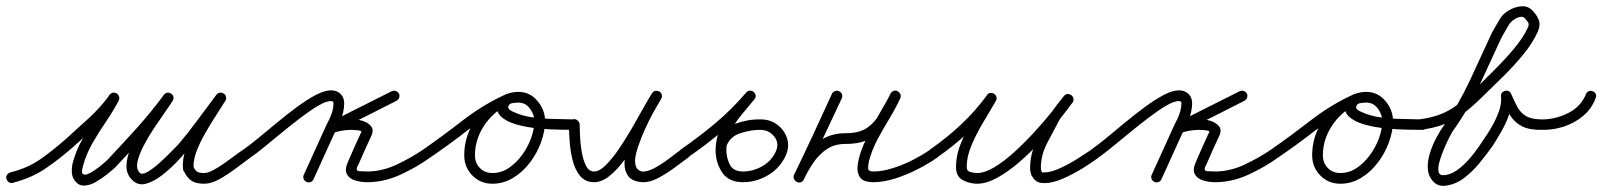

<svg xmlns="http://www.w3.org/2000/svg" viewBox="-29 -578 5232 627"><path d="M-8 6Q-10 -1 -6 -7Q-2 -13 5 -15Q61 -29 102 -57.5Q143 -86 187 -125Q225 -159 262 -193Q299 -227 329 -268Q334 -275 340.5 -275.5Q347 -276 352 -273Q357 -270 359.5 -263.5Q362 -257 359 -250Q340 -214 317 -180.5Q294 -147 273.5 -111.5Q253 -76 242 -36Q242 -36 242 -36Q242 -36 242 -36Q242 -36 242 -35.5Q242 -35 242 -35Q236 -15 241.5 -10Q247 -5 258.5 -10Q270 -15 283.5 -24.5Q297 -34 308 -43.5Q319 -53 322 -56Q322 -56 322 -56Q322 -56 322 -55Q322 -55 321.5 -55Q321 -55 321 -55Q370 -107 417 -159Q464 -211 506 -268Q511 -275 518 -275.5Q525 -276 530 -272Q535 -269 537 -262.5Q539 -256 535 -249Q527 -236 510 -212Q493 -188 474 -159.5Q455 -131 440 -102Q425 -73 420 -50Q415 -27 427 -14Q427 -14 427 -14Q427 -14 427 -14Q427 -14 427 -14Q427 -14 427 -14Q435 -6 453.5 -17Q472 -28 493 -47Q514 -66 531 -83.5Q548 -101 554 -107Q587 -146 617 -187Q647 -228 678 -269Q683 -275 690 -275.5Q697 -276 702 -272Q707 -269 709 -262.5Q711 -256 707 -249Q694 -228 676.5 -201Q659 -174 642 -144.5Q625 -115 614 -87Q603 -59 603 -36Q603 -35 604 -32Q604 -31 603 -33Q602 -34 602 -34Q609 -21 615 -17Q621 -13 638 -13Q649 -13 666.5 -22Q684 -31 703 -44.5Q722 -58 739.5 -71Q757 -84 768 -91Q774 -96 781 -94.5Q788 -93 792 -87Q797 -81 795.5 -74Q794 -67 788 -63Q769 -49 742.5 -29Q716 -9 688.5 6.5Q661 22 638 22Q612 22 597.5 13Q583 4 572 -18Q572 -18 571 -19Q570 -20 570 -20Q568 -29 568 -36Q568 -74 587 -115Q606 -156 631.5 -195.5Q657 -235 677 -267Q681 -274 688 -274.5Q695 -275 701 -271Q706 -267 708.5 -260.5Q711 -254 706 -247Q675 -206 644.5 -165Q614 -124 580 -85Q569 -71 547 -48Q525 -25 499 -5Q473 15 447.5 22Q422 29 403 10Q403 10 403 10Q403 10 403 10Q403 10 403 10Q403 10 403 10Q383 -9 384 -37.5Q385 -66 399 -98.5Q413 -131 433.5 -163Q454 -195 474 -222Q494 -249 505 -267Q510 -274 517 -274.5Q524 -275 529 -271Q535 -268 537 -261Q539 -254 534 -248Q491 -190 443.5 -136.5Q396 -83 347 -31Q347 -31 346.5 -31Q346 -31 346 -31Q346 -30 346 -30Q346 -30 346 -30Q336 -21 319 -7.5Q302 6 282.5 17Q263 28 244.5 28Q226 28 214 10Q206 -1 205.5 -16.5Q205 -32 208 -45Q208 -45 208 -44.5Q208 -44 208 -44Q208 -44 208 -44Q208 -44 208 -44Q219 -87 240 -123Q261 -159 284.5 -193.5Q308 -228 327 -266Q331 -273 338 -273.5Q345 -274 351 -271Q357 -267 359.5 -260.5Q362 -254 357 -248Q326 -205 288 -169.5Q250 -134 211 -99Q163 -57 118.5 -27Q74 3 13 19Q6 21 0 17Q-6 13 -8 6Z M764 -67Q759 -73 760.5 -80Q762 -87 768 -91Q789 -106 817.5 -129.5Q846 -153 878 -179.5Q910 -206 942 -229.5Q974 -253 1002.5 -268Q1031 -283 1052 -283Q1071 -283 1083 -271.5Q1095 -260 1095 -241Q1095 -211 1081 -181Q1067 -151 1055 -125Q1040 -92 1025 -59Q1010 -26 995 7Q992 14 985 16.5Q978 19 972 16Q965 13 962.5 6Q960 -1 963 -7Q978 -40 993 -73Q1008 -106 1023 -139Q1033 -162 1046.5 -189Q1060 -216 1060 -241Q1060 -248 1052 -248Q1036 -248 1010.5 -233Q985 -218 954 -194.5Q923 -171 892 -145.5Q861 -120 833.5 -97.5Q806 -75 788 -63Q782 -58 775 -59.5Q768 -61 764 -67ZM1274 -272Q1277 -266 1274.5 -259Q1272 -252 1266 -249Q1215 -223 1163.5 -197Q1112 -171 1061 -146Q1054 -142 1048 -145.5Q1042 -149 1040 -156Q1037 -162 1038.5 -168.5Q1040 -175 1048 -178Q1066 -184 1084.5 -186.5Q1103 -189 1122 -188Q1122 -188 1121.5 -188Q1121 -188 1121 -188Q1121 -188 1121 -188Q1121 -188 1121 -188Q1136 -189 1154.5 -183.5Q1173 -178 1183 -165.5Q1193 -153 1183 -133Q1183 -133 1183 -133Q1183 -133 1183 -133Q1183 -133 1183 -133Q1183 -133 1183 -133Q1172 -109 1161 -85Q1150 -61 1140 -37Q1140 -37 1139.5 -37Q1139 -37 1139 -37Q1139 -37 1139 -37Q1139 -37 1139 -37Q1131 -20 1144.5 -19Q1158 -18 1170 -18Q1219 -18 1267.5 -41Q1316 -64 1355 -91Q1361 -95 1368 -94Q1375 -93 1379 -87Q1383 -81 1382 -74Q1381 -67 1375 -63Q1332 -32 1278.5 -7.5Q1225 17 1170 17Q1149 17 1130 11Q1111 5 1103.5 -10Q1096 -25 1108 -51Q1108 -51 1108 -51Q1108 -51 1108 -51Q1108 -51 1108 -51Q1108 -51 1108 -51Q1118 -75 1129 -99Q1140 -123 1151 -147Q1151 -147 1151 -147Q1151 -147 1151 -147Q1151 -147 1151 -147Q1151 -147 1151 -147Q1153 -151 1139 -152.5Q1125 -154 1121 -154Q1121 -154 1121 -154Q1121 -154 1121 -154Q1121 -154 1120.5 -154Q1120 -154 1120 -154Q1104 -154 1089 -151.5Q1074 -149 1058 -144Q1051 -142 1045 -145.5Q1039 -149 1037 -155Q1034 -160 1036 -166.5Q1038 -173 1045 -177Q1096 -203 1147.5 -228.5Q1199 -254 1250 -280Q1257 -283 1263.5 -281Q1270 -279 1274 -272Z M1355 -91Q1418 -135 1480.5 -183.5Q1543 -232 1612 -265Q1619 -269 1625.5 -266Q1632 -263 1635 -257Q1638 -251 1636.5 -244Q1635 -237 1627 -234Q1581 -212 1551.5 -167Q1522 -122 1522 -71Q1522 -46 1538 -29.5Q1554 -13 1579 -13Q1608 -13 1632.5 -29.5Q1657 -46 1676 -72Q1695 -98 1705.5 -127.5Q1716 -157 1716 -183Q1716 -204 1701.5 -223.5Q1687 -243 1664 -243Q1658 -243 1646 -241.5Q1634 -240 1632 -232Q1632 -232 1632 -232Q1632 -232 1631 -232Q1631 -232 1631 -232Q1631 -232 1631 -232Q1629 -224 1636 -219Q1643 -214 1649 -212Q1677 -199 1711.5 -194.5Q1746 -190 1781 -189.5Q1816 -189 1846 -188Q1853 -188 1858.5 -183Q1864 -178 1864 -171Q1863 -164 1858 -158.5Q1853 -153 1846 -154Q1832 -154 1800 -154.5Q1768 -155 1729.5 -158.5Q1691 -162 1657.5 -171.5Q1624 -181 1606 -198.5Q1588 -216 1599 -244Q1599 -244 1599 -244Q1599 -244 1599 -244Q1598 -244 1598 -244Q1598 -244 1598 -244Q1606 -264 1625.5 -271Q1645 -278 1664 -278Q1701 -278 1726 -248.5Q1751 -219 1751 -183Q1751 -150 1738 -114Q1725 -78 1701.5 -47Q1678 -16 1646.5 3Q1615 22 1579 22Q1540 22 1513.5 -5Q1487 -32 1487 -71Q1487 -132 1522 -186Q1557 -240 1612 -265Q1620 -269 1626 -266Q1632 -263 1635 -257Q1638 -251 1636.5 -244.5Q1635 -238 1627 -234Q1560 -201 1498.5 -153Q1437 -105 1375 -63Q1369 -58 1362 -59.5Q1355 -61 1351 -67Q1346 -73 1347.5 -80Q1349 -87 1355 -91Z M1846 -189Q1853 -189 1858.5 -183.5Q1864 -178 1864 -171Q1864 -160 1865 -135.5Q1866 -111 1870.5 -83.5Q1875 -56 1884.5 -37Q1894 -18 1911 -18Q1928 -18 1948.5 -38Q1969 -58 1991 -90Q2013 -122 2033.5 -157.5Q2054 -193 2071.5 -224.5Q2089 -256 2100 -273Q2105 -281 2112 -281.5Q2119 -282 2124 -279Q2130 -276 2132 -269Q2134 -262 2130 -255Q2127 -249 2115.5 -230Q2104 -211 2090.5 -184Q2077 -157 2065.5 -128.5Q2054 -100 2048 -75.5Q2042 -51 2047.5 -35Q2053 -19 2074 -17Q2074 -17 2074 -17Q2074 -17 2073 -17Q2073 -17 2073 -17.5Q2073 -18 2073 -18Q2089 -18 2113.5 -32Q2138 -46 2161 -64Q2184 -82 2198 -91Q2204 -95 2211 -94Q2218 -93 2222 -87Q2226 -81 2225 -74Q2224 -67 2218 -63Q2200 -50 2174.5 -31Q2149 -12 2122 2.5Q2095 17 2073 17Q2073 17 2073 17Q2073 17 2073 17Q2072 17 2072 17Q2072 17 2072 17Q2037 16 2023 -2.5Q2009 -21 2010.5 -50Q2012 -79 2023 -112Q2034 -145 2049 -177.5Q2064 -210 2078.5 -235.5Q2093 -261 2100 -273Q2104 -280 2111 -281Q2118 -282 2124 -279Q2130 -275 2132 -268.5Q2134 -262 2130 -255Q2116 -233 2097.5 -199Q2079 -165 2057 -127.5Q2035 -90 2011 -57Q1987 -24 1961.5 -3.5Q1936 17 1911 17Q1882 17 1865 -4Q1848 -25 1840.5 -56.5Q1833 -88 1831 -119.5Q1829 -151 1829 -171Q1829 -178 1834 -183.5Q1839 -189 1846 -189Z M2196 -91Q2255 -132 2308 -176.5Q2361 -221 2408 -276Q2413 -282 2420 -282Q2427 -282 2432 -278Q2437 -274 2438.5 -267Q2440 -260 2434 -253Q2415 -230 2394.5 -205.5Q2374 -181 2359 -153.5Q2344 -126 2343 -93Q2342 -66 2353.5 -42Q2365 -18 2397 -18Q2430 -18 2460 -35Q2490 -52 2504 -82Q2517 -110 2499.5 -132Q2482 -154 2453 -154Q2453 -154 2453 -154Q2453 -154 2453 -154Q2453 -154 2453 -154Q2453 -154 2453 -154Q2425 -154 2391.5 -144Q2358 -134 2345 -105Q2342 -99 2335 -96.5Q2328 -94 2321 -97Q2315 -100 2312.5 -107Q2310 -114 2313 -121Q2332 -159 2373 -174Q2414 -189 2453 -188Q2453 -188 2453 -188Q2453 -188 2453 -188Q2453 -188 2453 -188Q2453 -188 2453 -188Q2485 -189 2509 -171Q2533 -153 2541.5 -125.5Q2550 -98 2536 -68Q2517 -28 2478.5 -5.5Q2440 17 2397 17Q2349 17 2327.5 -17.5Q2306 -52 2308 -95Q2310 -132 2325 -163Q2340 -194 2362.5 -221.5Q2385 -249 2408 -276Q2413 -282 2420 -282Q2427 -282 2432 -278Q2437 -273 2438.5 -266.5Q2440 -260 2434 -253Q2386 -197 2331.5 -151Q2277 -105 2216 -63Q2210 -58 2203 -59.5Q2196 -61 2192 -67Q2187 -73 2188.5 -80Q2190 -87 2196 -91Z M2711 -280Q2718 -277 2720.5 -270.5Q2723 -264 2720 -257Q2689 -191 2658 -125Q2627 -59 2596 7Q2592 15 2585.5 16.5Q2579 18 2573 15Q2567 13 2564 6.5Q2561 0 2565 -8Q2582 -43 2604 -74Q2626 -105 2657.5 -124Q2689 -143 2733 -143Q2777 -143 2802.5 -160.5Q2828 -178 2844.5 -207.5Q2861 -237 2880 -273Q2884 -280 2890.5 -281.5Q2897 -283 2903 -280Q2908 -277 2911 -271Q2914 -265 2911 -257Q2895 -223 2875 -190Q2855 -157 2837 -123.5Q2819 -90 2809 -53Q2806 -40 2806 -29Q2806 -18 2823 -18Q2852 -18 2887 -29Q2922 -40 2954.5 -57Q2987 -74 3011 -91Q3017 -95 3024 -94Q3031 -93 3035 -87Q3039 -81 3038 -74Q3037 -67 3031 -63Q3004 -44 2968 -25.5Q2932 -7 2894 5Q2856 17 2823 17Q2790 17 2779 0.5Q2768 -16 2772.5 -44Q2777 -72 2791 -105Q2805 -138 2823 -171Q2841 -204 2856.5 -230.5Q2872 -257 2879 -272Q2883 -279 2889.5 -280.5Q2896 -282 2902 -279Q2908 -276 2911 -270Q2914 -264 2910 -256Q2888 -215 2867.5 -181Q2847 -147 2816 -127.5Q2785 -108 2733 -108Q2696 -108 2671 -91Q2646 -74 2628 -48Q2610 -22 2596 8Q2592 16 2585 17.5Q2578 19 2573 16Q2567 13 2564 6.5Q2561 0 2564 -7Q2596 -73 2627 -139.5Q2658 -206 2688 -272Q2691 -278 2698 -280.5Q2705 -283 2711 -280Z M3006 -67Q3001 -73 3002.5 -80Q3004 -87 3010 -91Q3062 -127 3109.5 -171.5Q3157 -216 3194 -267Q3199 -274 3205.5 -274.5Q3212 -275 3217 -272Q3223 -268 3225 -262Q3227 -256 3223 -248Q3205 -217 3183 -180.5Q3161 -144 3144.5 -106Q3128 -68 3128 -32Q3128 -19 3140.5 -16Q3153 -13 3162 -13Q3187 -13 3218.5 -32Q3250 -51 3284 -82Q3318 -113 3349.5 -147.5Q3381 -182 3406 -213Q3431 -244 3445 -263Q3450 -270 3457 -270Q3464 -270 3469 -266Q3474 -262 3476 -255.5Q3478 -249 3473 -242Q3462 -229 3451 -216Q3440 -203 3432 -188Q3432 -188 3432 -188Q3432 -188 3432 -189Q3432 -189 3432 -189Q3432 -189 3432 -189Q3413 -153 3391.5 -112.5Q3370 -72 3370 -30Q3370 -22 3373 -18Q3373 -18 3372.5 -18Q3372 -18 3372 -18Q3372 -18 3372 -18Q3372 -18 3372 -18Q3375 -14 3374.5 -14.5Q3374 -15 3382 -15Q3403 -15 3433.5 -29Q3464 -43 3492.5 -61.5Q3521 -80 3538 -91Q3544 -95 3551 -94Q3558 -93 3562 -87Q3566 -81 3565 -74Q3564 -67 3558 -63Q3538 -48 3506.5 -28.5Q3475 -9 3441.5 5.5Q3408 20 3382 20Q3368 20 3358.5 15.5Q3349 11 3342 -2Q3342 -2 3342 -2Q3342 -2 3342 -2Q3342 -2 3341.5 -2Q3341 -2 3341 -2Q3335 -14 3335 -30Q3335 -77 3357.5 -121Q3380 -165 3402 -205Q3402 -205 3402 -205Q3402 -205 3402 -205Q3402 -206 3402 -206Q3402 -206 3402 -206Q3411 -221 3422.5 -235.5Q3434 -250 3445 -264Q3451 -271 3457.5 -271Q3464 -271 3470 -267Q3475 -263 3476.5 -256.5Q3478 -250 3473 -243Q3457 -220 3430 -186.5Q3403 -153 3369.5 -116.5Q3336 -80 3299.5 -48.5Q3263 -17 3227.5 2.5Q3192 22 3162 22Q3137 22 3115 10Q3093 -2 3093 -32Q3093 -72 3110 -113Q3127 -154 3150 -192.5Q3173 -231 3193 -266Q3197 -273 3204 -273.5Q3211 -274 3216 -270Q3222 -267 3224.5 -260.5Q3227 -254 3222 -247Q3184 -193 3134 -146.5Q3084 -100 3030 -63Q3024 -58 3017 -59.5Q3010 -61 3006 -67Z M3533 -67Q3528 -73 3529.5 -80Q3531 -87 3537 -91Q3558 -106 3586.5 -129.5Q3615 -153 3647 -179.5Q3679 -206 3711 -229.5Q3743 -253 3771.5 -268Q3800 -283 3821 -283Q3840 -283 3852 -271.5Q3864 -260 3864 -241Q3864 -211 3850 -181Q3836 -151 3824 -125Q3809 -92 3794 -59Q3779 -26 3764 7Q3761 14 3754 16.5Q3747 19 3741 16Q3734 13 3731.5 6Q3729 -1 3732 -7Q3747 -40 3762 -73Q3777 -106 3792 -139Q3802 -162 3815.5 -189Q3829 -216 3829 -241Q3829 -248 3821 -248Q3805 -248 3779.5 -233Q3754 -218 3723 -194.5Q3692 -171 3661 -145.5Q3630 -120 3602.5 -97.5Q3575 -75 3557 -63Q3551 -58 3544 -59.5Q3537 -61 3533 -67ZM4043 -272Q4046 -266 4043.5 -259Q4041 -252 4035 -249Q3984 -223 3932.5 -197Q3881 -171 3830 -146Q3823 -142 3817 -145.5Q3811 -149 3809 -156Q3806 -162 3807.5 -168.5Q3809 -175 3817 -178Q3835 -184 3853.5 -186.5Q3872 -189 3891 -188Q3891 -188 3890.5 -188Q3890 -188 3890 -188Q3890 -188 3890 -188Q3890 -188 3890 -188Q3905 -189 3923.5 -183.5Q3942 -178 3952 -165.5Q3962 -153 3952 -133Q3952 -133 3952 -133Q3952 -133 3952 -133Q3952 -133 3952 -133Q3952 -133 3952 -133Q3941 -109 3930 -85Q3919 -61 3909 -37Q3909 -37 3908.5 -37Q3908 -37 3908 -37Q3908 -37 3908 -37Q3908 -37 3908 -37Q3900 -20 3913.5 -19Q3927 -18 3939 -18Q3988 -18 4036.5 -41Q4085 -64 4124 -91Q4130 -95 4137 -94Q4144 -93 4148 -87Q4152 -81 4151 -74Q4150 -67 4144 -63Q4101 -32 4047.5 -7.5Q3994 17 3939 17Q3918 17 3899 11Q3880 5 3872.5 -10Q3865 -25 3877 -51Q3877 -51 3877 -51Q3877 -51 3877 -51Q3877 -51 3877 -51Q3877 -51 3877 -51Q3887 -75 3898 -99Q3909 -123 3920 -147Q3920 -147 3920 -147Q3920 -147 3920 -147Q3920 -147 3920 -147Q3920 -147 3920 -147Q3922 -151 3908 -152.5Q3894 -154 3890 -154Q3890 -154 3890 -154Q3890 -154 3890 -154Q3890 -154 3889.5 -154Q3889 -154 3889 -154Q3873 -154 3858 -151.5Q3843 -149 3827 -144Q3820 -142 3814 -145.5Q3808 -149 3806 -155Q3803 -160 3805 -166.5Q3807 -173 3814 -177Q3865 -203 3916.5 -228.5Q3968 -254 4019 -280Q4026 -283 4032.5 -281Q4039 -279 4043 -272Z M4124 -91Q4187 -135 4249.5 -183.5Q4312 -232 4381 -265Q4388 -269 4394.5 -266Q4401 -263 4404 -257Q4407 -251 4405.5 -244Q4404 -237 4396 -234Q4350 -212 4320.5 -167Q4291 -122 4291 -71Q4291 -46 4307 -29.5Q4323 -13 4348 -13Q4377 -13 4401.5 -29.5Q4426 -46 4445 -72Q4464 -98 4474.5 -127.5Q4485 -157 4485 -183Q4485 -204 4470.5 -223.5Q4456 -243 4433 -243Q4427 -243 4415 -241.5Q4403 -240 4401 -232Q4401 -232 4401 -232Q4401 -232 4400 -232Q4400 -232 4400 -232Q4400 -232 4400 -232Q4398 -224 4405 -219Q4412 -214 4418 -212Q4446 -199 4480.5 -194.5Q4515 -190 4550 -189.5Q4585 -189 4615 -188Q4622 -188 4627.5 -183Q4633 -178 4633 -171Q4632 -164 4627 -158.5Q4622 -153 4615 -154Q4601 -154 4569 -154.5Q4537 -155 4498.5 -158.5Q4460 -162 4426.5 -171.5Q4393 -181 4375 -198.5Q4357 -216 4368 -244Q4368 -244 4368 -244Q4368 -244 4368 -244Q4367 -244 4367 -244Q4367 -244 4367 -244Q4375 -264 4394.5 -271Q4414 -278 4433 -278Q4470 -278 4495 -248.5Q4520 -219 4520 -183Q4520 -150 4507 -114Q4494 -78 4470.5 -47Q4447 -16 4415.5 3Q4384 22 4348 22Q4309 22 4282.5 -5Q4256 -32 4256 -71Q4256 -132 4291 -186Q4326 -240 4381 -265Q4389 -269 4395 -266Q4401 -263 4404 -257Q4407 -251 4405.5 -244.5Q4404 -238 4396 -234Q4329 -201 4267.5 -153Q4206 -105 4144 -63Q4138 -58 4131 -59.5Q4124 -61 4120 -67Q4115 -73 4116.5 -80Q4118 -87 4124 -91Z M4589 -169Q4588 -176 4592.5 -182Q4597 -188 4604 -188Q4645 -193 4675.5 -205Q4706 -217 4733 -238Q4760 -259 4791 -289Q4816 -315 4850.5 -349Q4885 -383 4915.5 -419.5Q4946 -456 4961 -489Q4965 -499 4961 -505Q4957 -511 4951 -518Q4945 -525 4934 -522.5Q4923 -520 4913 -512.5Q4903 -505 4899 -498Q4893 -487 4886.5 -476.5Q4880 -466 4874 -455Q4874 -455 4875 -456Q4875 -457 4875 -457Q4839 -378 4802 -298.5Q4765 -219 4714 -148Q4712 -145 4703.5 -128.5Q4695 -112 4686 -90.5Q4677 -69 4671.5 -49Q4666 -29 4669 -16.5Q4672 -4 4689 -6Q4716 -10 4739.5 -30Q4763 -50 4782.5 -75Q4802 -100 4815 -121Q4828 -139 4842 -163Q4856 -187 4865.5 -213Q4875 -239 4873 -262Q4871 -277 4886 -281Q4900 -285 4906 -271Q4917 -245 4927.5 -226.5Q4938 -208 4956 -198Q4974 -188 5008 -188Q5015 -189 5020 -183.5Q5025 -178 5025 -171Q5026 -164 5020.5 -159Q5015 -154 5008 -154Q4967 -153 4942.5 -165Q4918 -177 4903 -200.5Q4888 -224 4874 -257Q4871 -264 4875.5 -269Q4880 -274 4887 -276Q4894 -277 4900.5 -275Q4907 -273 4907 -266Q4910 -237 4900.5 -208Q4891 -179 4875.5 -151.5Q4860 -124 4845 -101Q4827 -76 4804.5 -48Q4782 -20 4754.5 1.5Q4727 23 4695 28Q4666 33 4649 12Q4634 -6 4633.5 -30.5Q4633 -55 4641.5 -81Q4650 -107 4662.5 -130Q4675 -153 4686 -168Q4735 -238 4771.5 -316Q4808 -394 4843 -471Q4843 -471 4843 -472Q4844 -473 4844 -473Q4850 -484 4856.5 -494.5Q4863 -505 4869 -516Q4878 -532 4898 -544Q4918 -556 4940 -557.5Q4962 -559 4977 -542Q4991 -527 4996.5 -511.5Q5002 -496 4993 -475Q4976 -437 4945 -399.5Q4914 -362 4879 -327.5Q4844 -293 4815 -265Q4782 -232 4752 -209Q4722 -186 4687.5 -172.5Q4653 -159 4608 -154Q4601 -153 4595 -157.5Q4589 -162 4589 -169Z M4990 -171Q4990 -178 4995 -183.5Q5000 -189 5007 -188Q5050 -188 5091.5 -208.5Q5133 -229 5150 -270Q5152 -277 5159 -280Q5166 -283 5172 -280Q5179 -278 5182 -271Q5185 -264 5182 -258Q5169 -223 5141 -199.5Q5113 -176 5077.5 -164.5Q5042 -153 5007 -154Q5000 -154 4994.5 -159Q4989 -164 4990 -171Z"/></svg>

Font: FRB American Cursive Guidelines Arrows
Style: Italic
Weight: 400
Italic angle: -25°
Version: Version 2.0;Modular Font Editor K font №1